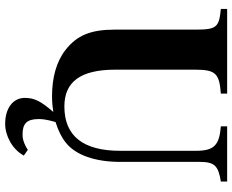

<svg xmlns="http://www.w3.org/2000/svg" viewBox="-100 -616 921 762"><g transform="rotate(90 361.0 -235.5)"><path d="M423 16C382 64 369 89 369 127C369 174 410 205 472 205C519 205 573 177 598 131L575 115C572 117 570 119 562 123C542 133 530 136 514 136C471 136 453 119 453 72C453 57 455 40 464 8C464 7 465 6 465 5C497 -5 525 -18 547 -36C596 -75 623 -152 623 -252V-566C623 -625 637 -641 701 -651V-676H482V-651C556 -645 579 -625 579 -552V-252C579 -104 520 -30 403 -30C306 -30 257 -93 257 -232V-550C257 -632 274 -645 352 -651V-676H16V-651C86 -644 98 -636 98 -555V-231C98 -134 121 -80 178 -35C225 2 289 19 363 19C384 19 405 17 425 14Z"/></g></svg>

Font: XITS Math
Style: Bold
Weight: 700
Designer: MicroPress Inc., with final additions and corrections provided by Coen Hoffman, Elsevier (retired)
Version: Version 1.302